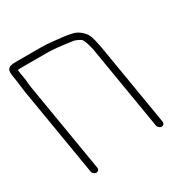

<svg xmlns="http://www.w3.org/2000/svg" viewBox="-151 -591 721 744"><g transform="rotate(-30 209.5 -219.0)"><path d="M85 30 18.5 -369C16.8 -379.7 15.6 -391 14.9 -403L9.2 -437C8.3 -442.3 7.8 -447.3 7.7 -452C10.9 -452.7 15.2 -453 20.6 -453H136.6C162.9 -453 200.4 -449.3 249.1 -442C257.7 -440.8 268.2 -436.4 280.6 -429C286.5 -423.9 293 -406.9 300 -378L363.3 2C364.7 9.9 372.9 17 380.8 17C388.8 17 394.7 9.9 393.3 2L335.2 -347C328 -390 321.4 -417.1 315.2 -428.3C304.6 -447.3 283.3 -464 262.6 -468.3C249.6 -471 249.6 -471 242.3 -472.5C237.5 -473.5 230 -474.5 219.9 -475.6C197.1 -477.9 158.2 -483 131.6 -483H15.6C-23.7 -483 -26.1 -469 -20.8 -437L-17.9 -420L-11.5 -369L55 30C56.3 37.9 64.6 45 72.5 45C80.4 45 86.3 37.9 85 30Z"/></g></svg>

Font: MewTooHand
Style: Lta
Weight: 400
Designer: Mew Too, Robert Jablonski
Version: Version 0.77